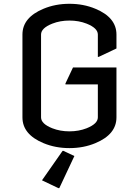

<svg xmlns="http://www.w3.org/2000/svg" viewBox="-20 -767 728 1007"><path d="M590.8 -413.1V-151.4Q590.8 -62 480 -16.1Q418 9.8 344.2 9.8Q270.5 9.8 208.5 -16.1Q97.7 -62 97.7 -151.4V-585.9Q97.7 -675.3 208.5 -721.2Q270.5 -747.1 344.2 -747.1Q418 -747.1 480 -721.2Q590.8 -675.3 590.8 -585.9V-512.7L498 -468.8H493.2V-585.9Q493.2 -619.6 434.1 -643.1Q393.1 -659.2 344.2 -659.2Q295.4 -659.2 254.4 -643.1Q195.3 -619.6 195.3 -585.9V-151.4Q195.3 -117.7 254.4 -94.2Q295.4 -78.1 344.2 -78.1Q393.1 -78.1 434.1 -94.2Q493.2 -117.7 493.2 -151.4V-324.2H323.2V-329.1L362.8 -413.1ZM291 219.7H286.1L200.2 178.7L308.1 24.4H313L370.1 51.3Z"/></svg>

Font: Nova Flat
Style: Book
Weight: 400
Version: Version 2.000